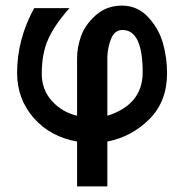

<svg xmlns="http://www.w3.org/2000/svg" viewBox="-20 -501 667 685"><path d="M41 -241Q41 -361 102 -472H228Q176 -414 152.5 -362.5Q129 -311 129 -238Q129 -181 165 -141Q201 -101 255 -88V-294Q255 -331 269 -371.5Q283 -412 321.5 -446.5Q360 -481 415 -481Q470 -481 508 -440.5Q546 -400 561 -348Q576 -296 576 -240Q576 -139 513 -76Q450 -13 363 4V164H255V4Q159 -13 100 -80.5Q41 -148 41 -241ZM363 -88Q489 -128 489 -243Q489 -394 417 -394Q389 -394 376.5 -363Q364 -332 363 -298Z"/></svg>

Font: Coval
Style: Medium
Weight: 500
Foundry: Context Ltd
Version: Version 001.000